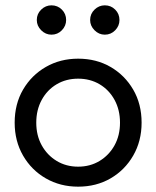

<svg xmlns="http://www.w3.org/2000/svg" viewBox="-20 -690 586 720"><path d="M35 -230Q35 -161 66.5 -106.5Q98 -52 152 -21Q206 10 273 10Q341 10 394.5 -21Q448 -52 479.5 -106.5Q511 -161 511 -230Q511 -300 479.5 -354Q448 -408 394.5 -439Q341 -470 273 -470Q206 -470 152 -439Q98 -408 66.5 -354Q35 -300 35 -230ZM116 -230Q116 -278 136.5 -315.5Q157 -353 192.5 -374Q228 -395 273 -395Q318 -395 353.5 -374Q389 -353 409.5 -315.5Q430 -278 430 -230Q430 -182 409.5 -145Q389 -108 353.5 -86.5Q318 -65 273 -65Q228 -65 192.5 -86.5Q157 -108 136.5 -145Q116 -182 116 -230ZM318 -615Q318 -593 334.5 -576.5Q351 -560 373 -560Q396 -560 412 -576.5Q428 -593 428 -615Q428 -638 412 -654Q396 -670 373 -670Q351 -670 334.5 -654Q318 -638 318 -615ZM118 -615Q118 -593 134.5 -576.5Q151 -560 173 -560Q196 -560 212 -576.5Q228 -593 228 -615Q228 -638 212 -654Q196 -670 173 -670Q151 -670 134.5 -654Q118 -638 118 -615Z"/></svg>

Font: Jost* Book
Style: Regular
Weight: 400
Version: Version 3.000